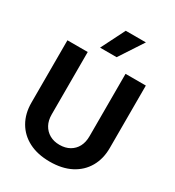

<svg xmlns="http://www.w3.org/2000/svg" viewBox="-220 -1058 1089 1196"><g transform="rotate(30 325.0 -459.5)"><path d="M325 12Q237 12 174 -20.5Q111 -53 77 -112Q43 -171 43 -249V-698H189V-249Q189 -206 206 -175Q223 -144 253.5 -126.5Q284 -109 325 -109Q367 -109 397.5 -126.5Q428 -144 444.5 -175Q461 -206 461 -249V-698H607V-249Q607 -171 573 -112Q539 -53 476 -20.5Q413 12 325 12ZM242 -760 328 -931H473L361 -760Z"/></g></svg>

Font: Azeret Mono SemiBold
Style: Regular
Weight: 600
Designer: Martin Vácha
Foundry: Displaay
Version: Version 1.002